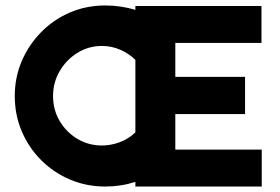

<svg xmlns="http://www.w3.org/2000/svg" viewBox="-20 -682 1022 702"><path d="M365 0Q296 0 236 -25.5Q176 -51 130.5 -96.5Q85 -142 59.5 -202Q34 -262 34 -331Q34 -399 59.5 -458.5Q85 -518 130 -564Q175 -610 235 -636Q295 -662 365 -662Q421 -662 475 -646V-660H936V-525H621V-401H876V-265H621V-135H937V0H475V-17Q422 0 365 0ZM353 -150Q385 -150 417.5 -162Q450 -174 475 -198V-463Q452 -486 420 -500Q388 -514 353 -514Q304 -514 263.5 -489Q223 -464 198.5 -422.5Q174 -381 174 -331Q174 -280 198.5 -239Q223 -198 263.5 -174Q304 -150 353 -150Z"/></svg>

Font: Lil Grotesk Black
Style: Regular
Weight: 900
Designer: Bastien Sozeau
Foundry: NBR — Bastien Sozeau
Version: Version 3.003; ttfautohint (v1.8.4.7-5d5b);gftools[0.9.33]